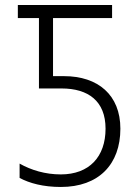

<svg xmlns="http://www.w3.org/2000/svg" viewBox="-20 -734 554 764"><path d="M222 10C373 10 459 -80 459 -222C459 -356 370 -431 235 -431H191V-662H426V-714H51V-662H135V-382H225C331 -382 400 -332 400 -222C400 -110 335 -40 222 -40C160 -40 104 -57 58 -83V-26C97 -5 152 10 222 10Z"/></svg>

Font: Noto Sans SemiCondensed Light
Style: Regular
Weight: 300
Width: 4
Designer: Monotype Design Team
Foundry: Monotype Imaging Inc.
Version: Version 2.013